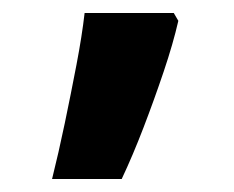

<svg xmlns="http://www.w3.org/2000/svg" viewBox="-20 -241 359 295"><path d="M247 -221 254 -209Q246 -174 231.5 -131Q217 -88 200.5 -45Q184 -2 167 34H60Q70 -6 79.5 -51.5Q89 -97 97.5 -141.5Q106 -186 110 -221Z"/></svg>

Font: Noto Sans Kannada UI
Style: Regular
Weight: 400
Designer: Jelle Bosma - Monotype Design Team
Foundry: Monotype Imaging Inc.
Version: Version 2.006